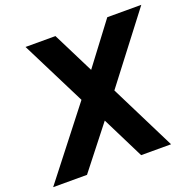

<svg xmlns="http://www.w3.org/2000/svg" viewBox="-157 -879 1026 1013"><g transform="rotate(-20 356.0 -372.5)"><path d="M163 0 349 -237 467 0H635L451 -369L739 -745H548L373 -513L257 -745H89L271 -382L-27 0Z"/></g></svg>

Font: Plus Jakarta Sans ExtraBold
Style: Italic
Weight: 800
Italic angle: -8°
Designer: Gumpita Rahayu
Foundry: Tokotype
Version: Version 2.071;gftools[0.9.30]